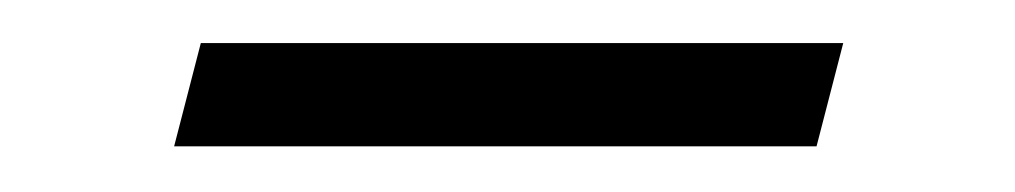

<svg xmlns="http://www.w3.org/2000/svg" viewBox="-20 -280 460 87"><path d="M362.1 -260.5 350 -213.7H58.9L71 -260.5Z"/></svg>

Font: Playfair Display SC
Style: Italic
Weight: 400
Italic angle: -14°
Designer: Claus Eggers Sørensen
Foundry: Claus Eggers Sørensen
Version: Version 1.202; ttfautohint (v1.6)